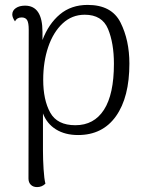

<svg xmlns="http://www.w3.org/2000/svg" viewBox="-20 -537 595 782"><path d="M507 -278Q507 -141 452.5 -64Q398 13 298 13Q245 13 208 -10Q171 -33 155 -75V76Q155 112 157.5 152Q160 192 165 211Q151 225 131 225Q115 225 105.5 215.5Q96 206 96 190L97 -416Q97 -444 90.5 -455Q84 -466 68 -466Q49 -466 41 -450Q30 -466 30 -478Q30 -494 44.5 -504Q59 -514 82 -514Q153 -514 153 -407V-374Q178 -440 224 -478.5Q270 -517 337 -517Q435 -517 471 -445Q507 -373 507 -278ZM444 -277Q444 -361 420 -419Q396 -477 325 -477Q273 -477 235 -441.5Q197 -406 176.5 -346Q156 -286 156 -212Q156 -130 184.5 -78.5Q213 -27 287 -27Q363 -27 403.5 -90Q444 -153 444 -277Z"/></svg>

Font: Arima Madurai Light
Style: Regular
Weight: 300
Designer: Joana Correia and Natanael Gama
Foundry: NDISCOVER
Version: Version 1.020